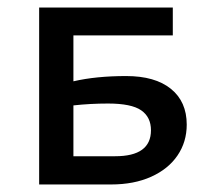

<svg xmlns="http://www.w3.org/2000/svg" viewBox="-20 -490 552 510"><path d="M476 -159Q476 -113 451.5 -77Q427 -41 381.5 -20.5Q336 0 275 0H84V-470H439V-396H175V-274Q235 -288 315 -288Q392 -288 434 -254Q476 -220 476 -159ZM381 -144Q381 -179 355 -197Q329 -215 267 -215Q220 -215 175 -210V-75H286Q381 -75 381 -144Z"/></svg>

Font: Ysabeau SC Semibold
Style: Regular
Weight: 600
Designer: Christian Thalmann (Catharsis Fonts)
Version: Version 0.003